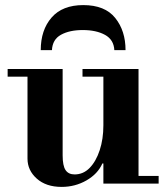

<svg xmlns="http://www.w3.org/2000/svg" viewBox="-20 -721 653 754"><path d="M222 13Q161 13 124.5 -19.5Q88 -52 88 -98V-435H226V-111Q226 -70 237.5 -53Q249 -36 273 -36Q307 -36 332 -61.5Q357 -87 371.5 -131Q386 -175 386 -229L406 -79H382Q364 -38 319.5 -12.5Q275 13 222 13ZM386 0V-30H603V0ZM10 -420V-450H226V-420ZM386 -15V-435H524V-15ZM304 -420V-450H524V-420ZM140 -524Q140 -603 182.5 -652Q225 -701 307 -701Q392 -701 432.5 -650.5Q473 -600 473 -524H429Q427 -565 392.5 -584Q358 -603 305 -603Q253 -603 219.5 -584.5Q186 -566 184 -524Z"/></svg>

Font: Libre Bodoni
Style: Bold
Weight: 700
Designer: Pablo Impallari, Rodrigo Fuenzalida
Foundry: Impallari Type
Version: Version 2.005;gftools[0.9.23]